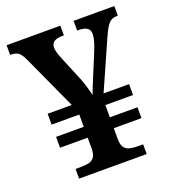

<svg xmlns="http://www.w3.org/2000/svg" viewBox="-131 -814 821 913"><g transform="rotate(-20 279.5 -357.0)"><path d="M113 0V-49H136Q158 -49 176 -52Q194 -55 205.5 -68Q217 -81 218 -110V-169H78V-224H218V-286H78V-341H200L76 -612Q63 -641 50 -653Q37 -665 9 -665H6V-714H278V-665H271Q214 -665 214 -626Q214 -614 218.5 -599Q223 -584 230 -567L271 -468Q285 -437 295 -404.5Q305 -372 310 -352Q312 -360 317 -373Q322 -386 328.5 -401Q335 -416 340 -429L387 -543Q400 -575 404.5 -593.5Q409 -612 409 -625Q409 -645 395 -655Q381 -665 348 -665H345V-714H551V-665H546Q521 -665 506 -649.5Q491 -634 470 -587L361 -341H490V-286H350V-224H490V-169H350V-115Q350 -84 361 -70Q372 -56 391 -52.5Q410 -49 432 -49H455V0Z"/></g></svg>

Font: Noto Naskh Arabic SemiBold
Style: Regular
Weight: 600
Designer: Monotype Design Team, David Williams, Mohamad Dakak and Nizar Qandah
Foundry: Monotype Imaging Inc.
Version: Version 2.016